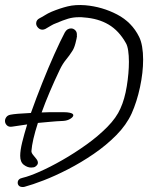

<svg xmlns="http://www.w3.org/2000/svg" viewBox="-40 -643 605 770"><path d="M51 107Q41 107 36 102Q31 97 31 90Q31 74 51 70Q77 64 119 45.5Q161 27 210 -1Q259 -29 306.5 -63Q354 -97 390.5 -134Q427 -171 443 -208Q460 -245 468.5 -297.5Q477 -350 477 -395Q477 -420 474 -440Q471 -460 465 -470Q437 -520 395.5 -544.5Q354 -569 297 -573Q292 -574 286.5 -574Q281 -574 276 -574Q253 -574 233 -568Q213 -562 185 -550Q174 -546 165 -540.5Q156 -535 142 -527Q136 -524 130 -524Q120 -524 112.5 -532Q105 -540 105 -549Q105 -563 119 -570Q131 -576 141 -582.5Q151 -589 167 -596Q201 -610 231.5 -617.5Q262 -625 302 -622Q370 -616 429.5 -585Q489 -554 518 -495Q526 -479 530 -455.5Q534 -432 534 -404Q534 -352 521.5 -293.5Q509 -235 488 -188Q467 -142 426.5 -101Q386 -60 335.5 -25.5Q285 9 232.5 36Q180 63 134.5 80.5Q89 98 59 106Q56 107 51 107ZM85 29Q70 29 55.5 18Q41 7 41 -18Q41 -40 49 -72.5Q57 -105 69 -144L8 -135Q-5 -133 -12.5 -140.5Q-20 -148 -20 -158Q-20 -166 -14.5 -173.5Q-9 -181 2 -183Q21 -187 84 -190Q105 -249 129.5 -310.5Q154 -372 178 -425.5Q202 -479 220 -513Q229 -529 245 -529Q255 -529 262.5 -521Q270 -513 268 -499L269 -500Q268 -490 262.5 -469Q257 -448 249 -437Q239 -421 225 -404Q211 -387 200 -364Q178 -318 159.5 -274.5Q141 -231 127 -192Q142 -193 157.5 -193Q173 -193 186 -193Q203 -193 216.5 -193Q230 -193 239 -191Q254 -188 254 -181Q254 -174 242 -166.5Q230 -159 213 -158Q187 -157 161 -154.5Q135 -152 112 -150Q89 -79 86 -37Q86 -30 92.5 -22Q99 -14 105.5 -6Q112 2 112 10Q112 18 102 25Q97 29 85 29Z"/></svg>

Font: Grape Nuts
Style: Regular
Weight: 400
Designer: Robert E. Leuschke
Foundry: Robert E. Leuschke
Version: Version 1.010; ttfautohint (v1.8.3)